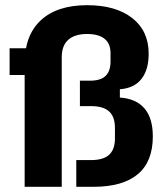

<svg xmlns="http://www.w3.org/2000/svg" viewBox="-20 -720 644 740"><path d="M75 0V-476Q75 -584 137.5 -642Q200 -700 316 -700Q426 -700 489.5 -650.5Q553 -601 553 -513Q553 -451 525 -415.5Q497 -380 442 -376V-344Q504 -340 536.5 -302.5Q569 -265 569 -194Q569 -97 511 -48.5Q453 0 340 0H274V-103H331Q378 -103 400.5 -123.5Q423 -144 423 -186V-227Q423 -270 400.5 -290.5Q378 -311 331 -311H288V-409H327Q368 -409 387 -427.5Q406 -446 406 -483V-515Q406 -552 383 -570.5Q360 -589 316 -589Q268 -589 243 -566.5Q218 -544 218 -500V0ZM17 -431V-534H153V-431Z"/></svg>

Font: Mozilla Headline ExtraLight
Style: Regular
Weight: 200
Designer: Studio DRAMA
Foundry: Studio DRAMA
Version: Version 1.000